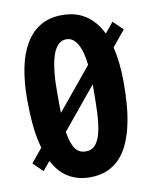

<svg xmlns="http://www.w3.org/2000/svg" viewBox="-87 -831 726 911"><g transform="rotate(-10 276.0 -375.5)"><path d="M274.4 15.6Q241.2 15.6 214.1 7.8Q187 0 165 -14.2Q143.1 -28.3 126 -48.8Q108.9 -69.3 95.7 -94.2L60.5 -51.8L14.2 -96.7L68.8 -163.1Q53.7 -215.8 48.1 -276.1Q42.5 -336.4 42.5 -400.4Q42.5 -482.9 55.9 -550.3Q69.3 -617.7 97.7 -665.5Q126 -713.4 169.7 -739.5Q213.4 -765.6 274.4 -765.6Q342.3 -765.6 389.4 -733.4Q436.5 -701.2 464.4 -643.1L505.4 -692.9L551.8 -647.9L489.3 -571.8Q507.8 -496.1 507.8 -400.4Q507.8 -347.7 503.9 -296.4Q500 -245.1 490 -199Q480 -152.8 463.1 -113.5Q446.3 -74.2 420.4 -45.4Q394.5 -16.6 358.4 -0.5Q322.3 15.6 274.4 15.6ZM188.5 -400.4V-353Q188.5 -330.6 189.5 -309.6L356 -511.7Q353 -538.6 347.2 -563.2Q341.3 -587.9 331.8 -606.9Q322.3 -626 308.1 -637.5Q293.9 -648.9 274.4 -648.9Q254.4 -648.9 240.2 -637Q226.1 -625 216.6 -605.2Q207 -585.4 201.4 -559.6Q195.8 -533.7 192.9 -506.1Q189.9 -478.5 189.2 -451.2Q188.5 -423.8 188.5 -400.4ZM274.4 -108.9Q303.7 -108.9 321 -129.2Q338.4 -149.4 347.4 -187.3Q356.4 -225.1 358.9 -279.1Q361.3 -333 361.3 -400.4V-416.5L196.8 -216.8Q204.1 -165 221.9 -137Q239.7 -108.9 274.4 -108.9Z"/></g></svg>

Font: Francois One
Style: Regular
Weight: 400
Designer: Vernon Adams
Foundry: vernon adams
Version: Version 1.000